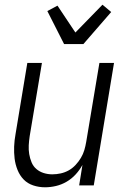

<svg xmlns="http://www.w3.org/2000/svg" viewBox="-20 -787 540 815"><path d="M171 8Q145 8 121 0Q97 -8 80.5 -25Q64 -42 54.5 -65.5Q45 -89 42 -114Q39 -139 40 -165Q41 -191 46 -218L96 -520H158L106 -209Q103 -189 102 -170Q101 -151 104 -133Q107 -115 114 -98Q121 -81 134.5 -69.5Q148 -58 165.5 -52.5Q183 -47 202 -47Q220 -47 238 -51Q256 -55 272 -64Q288 -73 301 -87Q314 -101 323.5 -117Q333 -133 338 -150Q343 -167 346 -185L402 -520H464L378 0H316L330 -87Q318 -65 301 -46.5Q284 -28 262.5 -15.5Q241 -3 217.5 2.5Q194 8 171 8ZM252 -600 181 -740 224 -763 300 -649 415 -767 452 -736 334 -600Z"/></svg>

Font: Iosevka SS18 Light
Style: Italic
Weight: 300
Italic angle: -9°
Monospace: yes
Designer: Belleve Invis
Foundry: Belleve Invis
Version: Version 25.1.1; ttfautohint (v1.8.4)